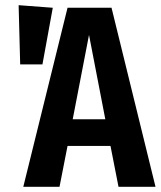

<svg xmlns="http://www.w3.org/2000/svg" viewBox="-20 -722 621 742"><path d="M407 -158H241L210 0H70L241 -692H411L581 0H438ZM387 -261 324 -587 261 -261ZM184 -692 144 -473H58L52 -702Z"/></svg>

Font: Fira Sans Compressed SemiBold
Style: Regular
Weight: 600
Width: 1
Designer: bBox Type GmbH & Carrois Corporate GbR & Edenspiekermann AG
Foundry: bBox Type GmbH & Carrois Corporate GbR & Edenspiekermann AG
Version: Version 4.301